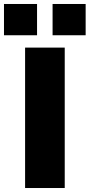

<svg xmlns="http://www.w3.org/2000/svg" viewBox="-44 -944 450 964"><path d="M82 0V-705H281V0ZM220 -767V-924H386V-767ZM-24 -767V-924H142V-767Z"/></svg>

Font: Nunito Sans 10pt SemiExpanded Black
Style: Regular
Weight: 900
Width: 6
Designer: Vernon Adams
Foundry: Vernon Adams
Version: Version 3.101;gftools[0.9.27]